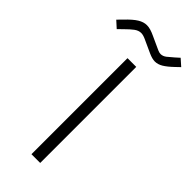

<svg xmlns="http://www.w3.org/2000/svg" viewBox="-320 -802 842 842"><g transform="rotate(45 101.5 -381.0)"><path d="M153.3 -715.3Q163.1 -710.9 171.4 -710.9Q185.1 -710.9 198 -720.9Q210.9 -731 226.6 -745.1L245.1 -761.7L275.9 -734.4L255.9 -715.3Q231.4 -691.9 213.1 -680.9Q194.8 -669.9 176.3 -669.9Q160.2 -669.9 137.2 -680.2L74.2 -709Q58.1 -716.3 45.9 -716.3Q30.3 -716.3 15.1 -705.1Q0 -693.8 -20 -673.8L-42 -652.3L-72.8 -680.2L-50.8 -702.6Q-22 -732.9 -1.2 -745.6Q19.5 -758.3 39.6 -758.3Q51.3 -758.3 63.5 -754.6Q75.7 -751 90.3 -744.1ZM135.7 -595.7V0H81.5V-595.7Z"/></g></svg>

Font: Vazirmatn RD ExtraLight
Style: Regular
Weight: 200
Designer: Saber Rastikerdar
Foundry: Saber Rastikerdar
Version: Version 32.102